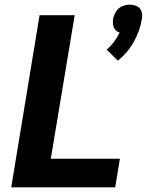

<svg xmlns="http://www.w3.org/2000/svg" viewBox="-20 -800 627 820"><path d="M483 -541Q525 -574 551.5 -621.5Q578 -669 586 -719Q589 -735 584.5 -750.5Q580 -766 565.5 -773Q551 -780 535 -780Q518 -780 501.5 -773Q485 -766 475.5 -750.5Q466 -735 463 -719Q461 -706 463 -694Q465 -682 472.5 -673Q480 -664 491 -661Q481 -640 467 -621.5Q453 -603 436 -588ZM28 0H472L492 -122H197L299 -735H149Z"/></svg>

Font: Iosevka Sparkle Heavy
Style: Italic
Weight: 900
Italic angle: -9°
Designer: Belleve Invis
Foundry: Belleve Invis
Version: Version 4.5.0; ttfautohint (v1.8.3)